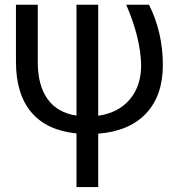

<svg xmlns="http://www.w3.org/2000/svg" viewBox="-20 -548 740 799"><path d="M46.4 0ZM388.7 -528.3V-66.4Q472.2 -78.1 519.8 -134Q567.4 -189.9 567.4 -276.9Q564.9 -390.1 505.4 -528.3H600.1Q657.7 -413.1 657.7 -276.9Q657.7 -150.4 588.1 -76.2Q518.6 -2 388.7 8.3V230.5H298.3V7.3Q173.8 -5.4 110.1 -81.1Q46.4 -156.7 46.4 -291V-528.3H137.2V-285.2Q138.2 -190.4 178.7 -134.8Q219.2 -79.1 298.3 -66.9V-528.3Z"/></svg>

Font: Roboto-o
Style: o-Regular
Weight: 400
Designer: Google
Version: Version 2.134; 2016; ttfautohint (v1.6)